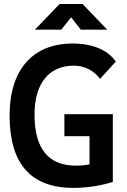

<svg xmlns="http://www.w3.org/2000/svg" viewBox="-20 -918 626 948"><path d="M342.8 9.8C433.1 9.8 508.8 -10.7 537.1 -19.5V-354H297.9V-245.6H421.9V-106.4C401.9 -102.5 379.4 -100.1 354.5 -100.1C219.2 -100.1 150.4 -184.1 150.4 -352.5C150.4 -505.9 221.7 -593.8 344.7 -593.8C396.5 -593.8 443.8 -569.8 474.1 -528.8L551.8 -613.8C513.2 -670.4 438.5 -703.1 338.9 -703.1C141.1 -703.1 27.3 -573.2 27.3 -347.7C27.3 -109.4 132.3 9.8 342.8 9.8ZM152.3 -771.5H282.7L331.1 -832.5L378.9 -771.5H509.3L387.7 -898.4H274.4Z"/></svg>

Font: Cascadia Code NF SemiBold
Style: Regular
Weight: 600
Monospace: yes
Designer: Aaron Bell
Foundry: Saja Typeworks
Version: Version 2404.023